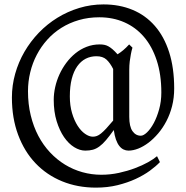

<svg xmlns="http://www.w3.org/2000/svg" viewBox="-20 -671 847 874"><path d="M495.1 -356.9Q481.4 -384.3 464.8 -399.7Q448.2 -415 418.9 -415Q392.1 -415 369.9 -403.6Q347.7 -392.1 331.5 -369.1Q315.4 -346.2 306.6 -312Q297.9 -277.8 297.9 -231.9Q297.9 -190.4 307.9 -156.5Q317.9 -122.6 333.3 -98.6Q348.6 -74.7 367.2 -61.8Q385.7 -48.8 402.8 -48.8Q412.1 -48.8 420.9 -52Q429.7 -55.2 439.9 -63.5Q450.2 -71.8 463.4 -85.9Q476.6 -100.1 495.1 -122.1ZM772.9 -268.1Q772.9 -225.6 763.4 -188.2Q753.9 -150.9 737.5 -119.6Q721.2 -88.4 700 -63.5Q678.7 -38.6 655.8 -21.2Q632.8 -3.9 609.4 5.4Q585.9 14.6 564.9 14.6Q553.2 14.6 542.5 9.5Q531.7 4.4 522.9 -6.8Q514.2 -18.1 507.8 -35.9Q501.5 -53.7 498 -79.1Q478 -51.3 462.6 -33.2Q447.3 -15.1 432.6 -4.4Q418 6.3 402.8 10.5Q387.7 14.6 368.2 14.6Q343.3 14.6 317.6 -1.2Q292 -17.1 271.5 -46.9Q251 -76.7 237.8 -119.6Q224.6 -162.6 224.6 -216.8Q224.6 -244.6 231.2 -274.4Q237.8 -304.2 250.5 -332Q263.2 -359.9 281.7 -384.8Q300.3 -409.7 323.5 -428.5Q346.7 -447.3 374.5 -458Q402.3 -468.8 434.1 -468.8Q445.3 -468.8 454.6 -467Q463.9 -465.3 472.9 -460.4Q481.9 -455.6 492.2 -446.8Q502.4 -438 515.1 -423.8Q527.8 -431.6 541 -442.6Q554.2 -453.6 567.9 -468.8L583 -454.1Q578.6 -439.9 575.7 -423.8Q572.8 -409.7 570.6 -391.6Q568.4 -373.5 568.4 -353V-139.2Q568.4 -95.2 583 -74.2Q597.7 -53.2 621.1 -53.2Q633.3 -53.2 649.4 -68.6Q665.5 -84 679.9 -110.6Q694.3 -137.2 704.3 -173.1Q714.4 -209 714.4 -250Q714.4 -332 693.4 -396Q672.4 -460 635 -503.4Q597.7 -546.9 545.9 -569.6Q494.1 -592.3 432.1 -592.3Q382.3 -592.3 338.9 -579.6Q295.4 -566.9 259.3 -544.2Q223.1 -521.5 195.1 -490.2Q167 -459 147.5 -421.6Q127.9 -384.3 117.7 -342Q107.4 -299.8 107.4 -255.9Q107.4 -196.8 119.9 -145.8Q132.3 -94.7 154.5 -52.5Q176.8 -10.3 207.8 22.7Q238.8 55.7 275.9 78.4Q313 101.1 355 112.8Q397 124.5 440.9 124.5Q481.9 124.5 521.2 116Q560.5 107.4 594.2 94.7Q627.9 82 654.1 67.4Q680.2 52.7 694.8 40L708 66.9Q690.4 85.4 662.4 106Q634.3 126.5 597.4 143.6Q560.5 160.6 515.1 171.9Q469.7 183.1 417 183.1Q333 183.1 262.7 154.3Q192.4 125.5 141.6 72Q90.8 18.6 62.5 -57.4Q34.2 -133.3 34.2 -227.1Q34.2 -282.2 49.1 -335.2Q64 -388.2 91.3 -435.3Q118.7 -482.4 156.7 -522Q194.8 -561.5 241.2 -590.1Q287.6 -618.7 340.8 -634.8Q394 -650.9 451.2 -650.9Q523.9 -650.9 583.3 -626.2Q642.6 -601.6 684.8 -553.2Q727.1 -504.9 750 -433.3Q772.9 -361.8 772.9 -268.1Z"/></svg>

Font: Gentium Plus Am
Style: Regular
Weight: 400
Designer: J. Victor Gaultney, Annie Olsen, Iska Routamaa, Becca Hirsbrunner
Foundry: SIL International
Version: Version 5.000